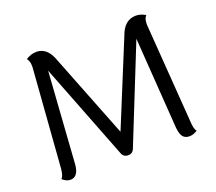

<svg xmlns="http://www.w3.org/2000/svg" viewBox="-122 -892 1201 1068"><g transform="rotate(-20 478.0 -358.0)"><path d="M876 -8Q853 8 828.5 8Q804 8 791 -7.5Q778 -23 774 -60L736 -603L509 -36Q499 -9 471.5 -9.5Q444 -10 435 -36L214 -604L177 -63Q171 9 124 9Q100 9 77 -12Q91 -24 95 -65L139 -651Q139 -655 139 -659Q139 -688 125 -705Q156 -725 188 -725Q252 -725 281 -643L476 -147L679 -642Q708 -725 777 -725Q804 -725 833 -708Q818 -693 818 -662Q818 -658 818 -654L861 -66Q863 -22 876 -8Z"/></g></svg>

Font: Laila
Style: Regular
Weight: 400
Designer: Hitesh Malaviya
Foundry: Indian Type Foundry
Version: Version 1.302;PS 1.0;hotconv 1.0.78;makeotf.lib2.5.61930; tt